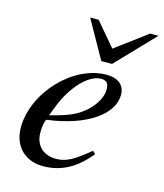

<svg xmlns="http://www.w3.org/2000/svg" viewBox="-103 -739 708 828"><g transform="rotate(15 251.0 -325.0)"><path d="M502 -661H465L324 -556L235 -661H197L292 -492H340ZM358 -109C286 -50 255 -34 211 -34C155 -34 118 -70 118 -125C118 -140 118 -166 128 -186C307 -209 412 -287 412 -373C412 -415 383 -441 330 -441C180 -441 31 -281 31 -126C31 -43 85 11 166 11C249 11 313 -27 370 -97ZM152 -252C186 -341 254 -418 311 -418C339 -418 346 -403 346 -379C346 -348 327 -312 296 -282C259 -247 221 -229 135 -208Z"/></g></svg>

Font: STIXGeneral
Style: Italic
Weight: 400
Italic angle: -16.33°
Designer: MicroPress Inc., with final additions and corrections provided by Coen Hoffman, Elsevier (retired)
Version: Version 1.1.0